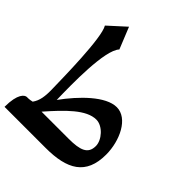

<svg xmlns="http://www.w3.org/2000/svg" viewBox="-240 -1035 1181 1181"><g transform="rotate(45 350.0 -445.0)"><path d="M490 -487C395 -487 278 -369 197 -257C194 -391 188 -684 250 -749L193 -890L83 -790C124 -725 128 -376 130 -289C132 -221 125 -180 100 -145C88 -142 76 -140 66 -140H54C37 -139 0 -116 0 0H357C544 0 650 -58 650 -234C650 -355 587 -487 490 -487ZM417 -140H182C278 -250 369 -344 455 -344C511 -344 568 -279 568 -227C568 -158 518 -140 417 -140Z"/></g></svg>

Font: Kawkab Mono
Style: Bold
Weight: 700
Monospace: yes
Designer: Abdullah Arif
Foundry: Abdullah Arif
Version: Version 1.000;PS 000.500;hotconv 1.0.88;makeotf.lib2.5.64775